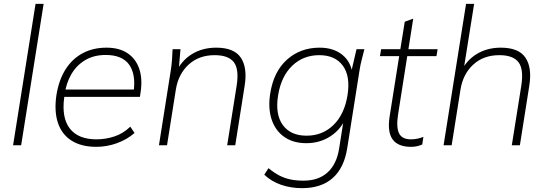

<svg xmlns="http://www.w3.org/2000/svg" viewBox="-20 -756 2850 999"><path d="M48 0 165 -736H207L90 0Z M481 8Q403 8 352 -24.5Q301 -57 281 -118Q261 -179 274 -264Q287 -342 322 -396.5Q357 -451 411 -479.5Q465 -508 534 -508Q600 -508 643 -479.5Q686 -451 704 -399.5Q722 -348 712 -279L708 -252H299L305 -290H692L675 -277Q688 -369 652 -419.5Q616 -470 530 -470Q468 -470 423 -443Q378 -416 351 -369.5Q324 -323 316 -263L314 -248Q300 -143 343.5 -87Q387 -31 482 -31Q529 -31 575 -46Q621 -61 658 -97L680 -64Q641 -30 588.5 -11Q536 8 481 8Z M807 0 869 -392Q873 -418 875 -445Q877 -472 878 -500H919L909 -380L895 -379Q925 -442 979.5 -475Q1034 -508 1105 -508Q1198 -508 1233 -456Q1268 -404 1253 -310L1204 0H1162L1211 -308Q1225 -395 1197 -432Q1169 -469 1097 -469Q1015 -469 961.5 -420Q908 -371 895 -290L849 0Z M1552 223Q1493 223 1442.5 205.5Q1392 188 1355 153L1377 119Q1406 143 1433 157Q1460 171 1490.5 177.5Q1521 184 1559 184Q1637 184 1684 141.5Q1731 99 1744 20L1771 -151H1783Q1757 -85 1701 -48Q1645 -11 1574 -11Q1505 -11 1458.5 -44Q1412 -77 1393 -135.5Q1374 -194 1386 -270Q1404 -384 1473.5 -446Q1543 -508 1643 -508Q1715 -508 1761 -471Q1807 -434 1815 -367L1807 -380L1835 -500H1876Q1869 -472 1862 -445Q1855 -418 1851 -392L1787 13Q1771 117 1711.5 170Q1652 223 1552 223ZM1575 -50Q1658 -50 1715 -105.5Q1772 -161 1788 -260Q1804 -359 1764 -414Q1724 -469 1641 -469Q1558 -469 1500.5 -414Q1443 -359 1427 -260Q1411 -161 1451.5 -105.5Q1492 -50 1575 -50Z M2119 8Q2051 8 2023 -30.5Q1995 -69 2007 -148L2057 -464H1957L1963 -500H2063L2086 -643L2130 -659L2105 -500H2257L2251 -464H2099L2051 -159Q2041 -93 2056.5 -62Q2072 -31 2118 -31Q2138 -31 2154.5 -35Q2171 -39 2183 -44L2177 -4Q2165 1 2151 4.5Q2137 8 2119 8Z M2288 0 2405 -736H2447L2390 -379H2376Q2406 -442 2460.5 -475Q2515 -508 2586 -508Q2679 -508 2714 -456Q2749 -404 2734 -310L2685 0H2643L2692 -308Q2706 -395 2678 -432Q2650 -469 2578 -469Q2496 -469 2442.5 -420Q2389 -371 2376 -290L2330 0Z"/></svg>

Font: Mulish ExtraLight
Style: Italic
Weight: 200
Italic angle: -9°
Designer: Vernon Adams
Foundry: Vernon Adams
Version: Version 3.603